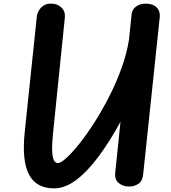

<svg xmlns="http://www.w3.org/2000/svg" viewBox="-20 -1024 940 1054"><path d="M277 10Q179 10 139 -66Q99 -142 116 -301.5L182.5 -936.5Q184 -950 193.2 -966Q202.5 -982 219.5 -993.5Q236.5 -1005 262 -1004Q296 -1004 317.8 -982.2Q339.5 -960.5 336 -927.5L272 -301.5Q268 -261 266.5 -229.2Q265 -197.5 267.8 -175Q270.5 -152.5 277.8 -140.8Q285 -129 298 -129Q314 -129 345 -157.2Q376 -185.5 415.8 -235.2Q455.5 -285 497.8 -351Q540 -417 578.8 -492.8Q617.5 -568.5 646.5 -648.2Q675.5 -728 688 -805.5L702.5 -945.5Q705 -972 726.8 -988Q748.5 -1004 780.5 -1004Q819.5 -1004 840 -983.2Q860.5 -962.5 857 -930L766 -67.5Q762.5 -30.5 740 -15.2Q717.5 0 689 0Q656 0 632.2 -18.8Q608.5 -37.5 612.5 -75.5L641.5 -355.5Q581.5 -245.5 520.2 -163.5Q459 -81.5 398 -35.8Q337 10 277 10Z"/></svg>

Font: Edu NSW ACT Hand Pre
Style: Regular
Weight: 400
Designer: Tina and Corey Anderson, Eben Sorkin, Mirko Velimirovic
Foundry: Sorkin Type Co.
Version: Version 2.000